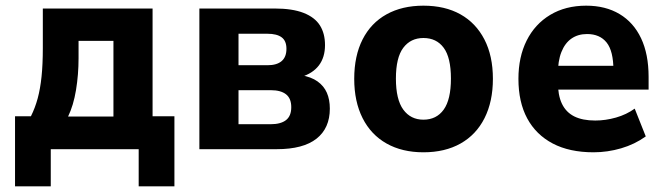

<svg xmlns="http://www.w3.org/2000/svg" viewBox="-20 -526 2349 677"><path d="M33 131V-116H89Q104 -146 113 -179.5Q122 -213 126.5 -256Q131 -299 131 -357V-496H518V-116H595V131H469V0H159V131ZM220 -115H380V-382H257V-321Q257 -263 248 -208.5Q239 -154 220 -115Z M683 0V-496H948Q1011 -496 1050.5 -480.5Q1090 -465 1108 -436.5Q1126 -408 1126 -367Q1126 -324 1104.5 -295.5Q1083 -267 1040 -254L1041 -261Q1077 -255 1099.5 -239Q1122 -223 1132.5 -199Q1143 -175 1143 -143Q1143 -74 1096 -37Q1049 0 956 0ZM821 -88H934Q970 -88 988.5 -102.5Q1007 -117 1007 -148Q1007 -179 988.5 -193.5Q970 -208 935 -208H821ZM821 -296H923Q956 -296 973 -310.5Q990 -325 990 -354Q990 -382 973 -394.5Q956 -407 923 -407H821Z M1473 11Q1398 11 1343 -20Q1288 -51 1258.5 -109.5Q1229 -168 1229 -248Q1229 -329 1258.5 -387Q1288 -445 1343 -475.5Q1398 -506 1473 -506Q1549 -506 1603.5 -475.5Q1658 -445 1688 -387Q1718 -329 1718 -248Q1718 -168 1688.5 -109.5Q1659 -51 1604 -20Q1549 11 1473 11ZM1473 -104Q1519 -104 1544.5 -139.5Q1570 -175 1570 -249Q1570 -323 1544.5 -357.5Q1519 -392 1473 -392Q1428 -392 1402 -357.5Q1376 -323 1376 -249Q1376 -175 1402 -139.5Q1428 -104 1473 -104Z M2073 11Q1988 11 1929 -20Q1870 -51 1839 -108.5Q1808 -166 1808 -248Q1808 -325 1837 -383Q1866 -441 1920 -473.5Q1974 -506 2047 -506Q2115 -506 2164.5 -476.5Q2214 -447 2240.5 -391Q2267 -335 2267 -255V-210H1929V-294H2157L2143 -278Q2143 -346 2119 -376Q2095 -406 2050 -406Q2018 -406 1995 -390Q1972 -374 1959.5 -342.5Q1947 -311 1947 -263V-239Q1947 -190 1961.5 -160Q1976 -130 2005 -115.5Q2034 -101 2079 -101Q2115 -101 2152 -111.5Q2189 -122 2218 -143L2257 -45Q2218 -17 2170 -3Q2122 11 2073 11Z"/></svg>

Font: Nunito Sans 10pt SemiCondensed ExtraBold
Style: Regular
Weight: 800
Width: 4
Designer: Vernon Adams
Foundry: Vernon Adams
Version: Version 3.101;gftools[0.9.27]